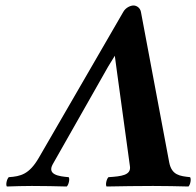

<svg xmlns="http://www.w3.org/2000/svg" viewBox="-20 -678 714 699"><path d="M121 -103C86 -43 55 -36 12 -33C5 -27 0 -5 5 1C41 0 59 -1 96 -1C135 -1 188 0 223 1C230 -5 235 -27 230 -33C194 -36 151 -42 172 -80L374 -436L398 -475L404 -430L453 -73C458 -40 422 -36 375 -33C368 -27 363 -5 368 1C404 0 500 -1 537 -1C576 -1 631 0 666 1C673 -5 677 -27 672 -33C635 -37 605 -40 596 -87L493 -635C490 -650 477 -658 466 -658C456 -658 438 -651 429 -635Z"/></svg>

Font: Libertinus Serif
Style: Bold Italic
Weight: 700
Italic angle: -12°
Designer: Philipp H. Poll, Khaled Hosny
Foundry: Caleb Maclennan
Version: Version 7.050;RELEASE